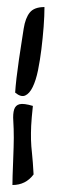

<svg xmlns="http://www.w3.org/2000/svg" viewBox="-20 -528 164 550"><path d="M74.2 -224.6Q70.3 -188.5 69.3 -167.5Q68.4 -146.5 68.8 -127.9Q69.3 -109.4 71.8 -87.4Q74.2 -65.4 76.2 -28.3Q53.7 2 15.6 2Q15.6 -5.9 16.1 -24.9Q16.6 -43.9 17.6 -65.4Q18.6 -86.9 19 -106Q19.5 -125 19.5 -132.8Q19.5 -160.2 18.1 -181.2Q16.6 -202.1 20.5 -214.4Q24.4 -226.6 36.1 -229.5Q47.9 -232.4 74.2 -224.6ZM23.4 -262.7Q24.4 -279.3 27.3 -304.7Q30.3 -330.1 34.2 -356.9Q38.1 -383.8 42 -408.2Q45.9 -432.6 47.9 -446.3Q52.7 -476.6 65.4 -492.2Q78.1 -507.8 107.4 -507.8Q107.4 -483.4 105 -451.2Q102.5 -418.9 98.6 -387.2Q94.7 -355.5 88.9 -326.7Q83 -297.9 73.7 -278.8Q64.5 -259.8 52.2 -254.4Q40 -249 23.4 -262.7Z"/></svg>

Font: Swanky and Moo Moo
Style: Regular
Weight: 400
Designer: Kimberly Geswein
Foundry: Kimberly Geswein
Version: Version 1.002 2001